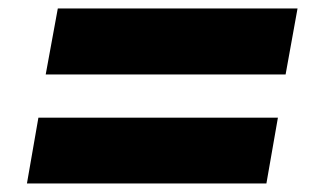

<svg xmlns="http://www.w3.org/2000/svg" viewBox="-20 -574 736 449"><path d="M43 -145 69.8 -298.8H629.9L603 -145ZM86.9 -399.9 115.2 -554.2H675.8L647.9 -399.9Z"/></svg>

Font: Poppins
Style: Bold Italic
Weight: 700
Italic angle: -10°
Designer: Ninad Kale (Devanagari), Jonny Pinhorn (Latin)
Foundry: Indian Type Foundry
Version: Version 3.200;PS 1.000;hotconv 16.6.54;makeotf.lib2.5.65590